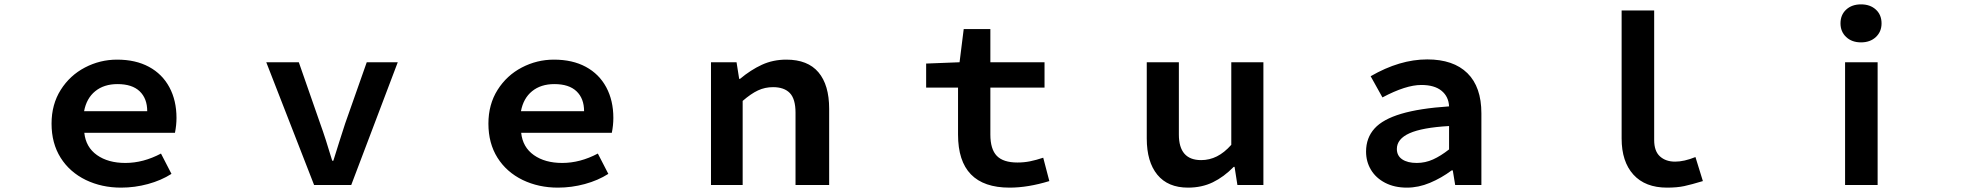

<svg xmlns="http://www.w3.org/2000/svg" viewBox="-20 -847 9040 879"><path d="M373 -23Q299 -59 257.5 -125Q216 -191 216 -281Q216 -369 258 -435.5Q300 -502 369 -538Q438 -574 516 -574Q601 -574 662 -541Q723 -508 755.5 -447.5Q788 -387 788 -307Q788 -274 781 -239H366Q373 -173 424 -137Q475 -101 554 -101Q636 -101 717 -144L765 -51Q718 -21 657.5 -4.5Q597 12 534 12Q446 12 373 -23ZM518 -462Q456 -462 416 -429.5Q376 -397 365 -338H654Q654 -396 619.5 -429Q585 -462 518 -462Z M1199 -562H1348L1446 -281Q1470 -215 1501 -111H1506L1533 -197L1560 -281L1659 -562H1801L1588 0H1418Z M2373 -23Q2299 -59 2257.5 -125Q2216 -191 2216 -281Q2216 -369 2258 -435.5Q2300 -502 2369 -538Q2438 -574 2516 -574Q2601 -574 2662 -541Q2723 -508 2755.5 -447.5Q2788 -387 2788 -307Q2788 -274 2781 -239H2366Q2373 -173 2424 -137Q2475 -101 2554 -101Q2636 -101 2717 -144L2765 -51Q2718 -21 2657.5 -4.5Q2597 12 2534 12Q2446 12 2373 -23ZM2518 -462Q2456 -462 2416 -429.5Q2376 -397 2365 -338H2654Q2654 -396 2619.5 -429Q2585 -462 2518 -462Z M3235 -562H3352L3364 -486H3368Q3417 -527 3468 -550.5Q3519 -574 3580 -574Q3678 -574 3727 -516Q3776 -458 3776 -349V0H3622V-331Q3622 -394 3596 -421Q3570 -448 3519 -448Q3482 -448 3450 -433Q3418 -418 3380 -385V0H3235Z M4366 -231V-446H4220V-556L4373 -562L4392 -714H4514V-562H4762V-446H4514V-231Q4514 -164 4543.5 -133.5Q4573 -103 4638 -103Q4668 -103 4695.5 -108.5Q4723 -114 4756 -125L4784 -18Q4686 12 4602 12Q4366 12 4366 -231Z M5230 -213V-562H5377V-231Q5377 -114 5479 -114Q5517 -114 5551 -131Q5585 -148 5617 -184V-562H5764V0H5645L5632 -83H5628Q5583 -37 5532.5 -12.5Q5482 12 5419 12Q5327 12 5278.5 -47Q5230 -106 5230 -213Z M6234 -153Q6234 -216 6273 -259Q6311 -301 6395 -326Q6479 -351 6614 -360Q6612 -405 6579.5 -431.5Q6547 -458 6487 -458Q6416 -458 6309 -401L6255 -498Q6388 -575 6514 -575Q6634 -575 6698 -512Q6762 -449 6762 -328V0H6642L6631 -67H6626Q6579 -32 6526.5 -10Q6474 12 6421 12Q6364 12 6321.5 -10Q6279 -32 6256.5 -69.5Q6234 -107 6234 -153ZM6614 -163V-270Q6491 -263 6433 -237Q6375 -211 6375 -165Q6375 -134 6399.5 -117.5Q6424 -101 6466 -101Q6505 -101 6540.5 -117Q6576 -133 6614 -163Z M7404 -213V-799H7553V-206Q7553 -155 7579.5 -131Q7606 -107 7649 -107Q7690 -107 7742 -128L7776 -18Q7723 -2 7690.5 5Q7658 12 7612 12Q7512 12 7458 -47.5Q7404 -107 7404 -213Z M8427 -562H8576V0H8427ZM8406 -740Q8406 -779 8432 -803Q8458 -827 8500 -827Q8542 -827 8568 -803Q8594 -779 8594 -740Q8594 -702 8568 -677.5Q8542 -653 8500 -653Q8458 -653 8432 -677.5Q8406 -702 8406 -740Z"/></svg>

Font: Merged Yaku Han JP
Style: Bold
Weight: 700
Designer: Ryoko NISHIZUKA 西塚涼子 (kana, bopomofo & ideographs); Paul D. Hunt (Latin, Greek & Cyrillic); Sandoll Communications 산돌커뮤니
Foundry: Adobe
Version: Version 2.004